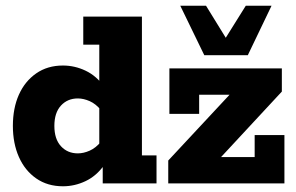

<svg xmlns="http://www.w3.org/2000/svg" viewBox="-20 -641 1035 671"><path d="M200 10Q146 10 106.5 -17.5Q67 -45 46 -92.5Q25 -140 25 -201Q25 -263 46 -310Q67 -357 106.5 -384.5Q146 -412 200 -412Q241 -412 279 -394Q317 -376 344 -338L327 -332V-485H271V-583H476V-98H527V0H339V-78L344 -64Q317 -26 279 -8Q241 10 200 10ZM252 -105Q272 -105 293.5 -114.5Q315 -124 333 -146L327 -94V-301L333 -256Q315 -278 293.5 -287.5Q272 -297 252 -297Q216 -297 193 -272Q170 -247 170 -201Q170 -155 193 -130Q216 -105 252 -105ZM568 0V-80L814 -344L832 -310H676V-243H572V-402H965V-321L720 -57L700 -92H870V-169H974V0ZM694 -448 610 -621H700L769 -509L839 -621H929L846 -448Z"/></svg>

Font: Rokkitt ExtraBold
Style: Regular
Weight: 800
Version: Version 3.103